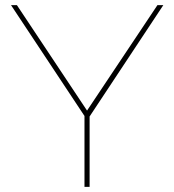

<svg xmlns="http://www.w3.org/2000/svg" viewBox="-20 -730 681 750"><path d="M46 -710 320 -298 595 -710H618L330 -275V0H310V-277L23 -710Z"/></svg>

Font: Raleway Thin Thin
Style: Regular
Weight: 250
Version: Version 4.026